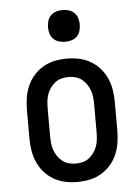

<svg xmlns="http://www.w3.org/2000/svg" viewBox="-53 -781 607 831"><g transform="rotate(-5 250.0 -365.5)"><path d="M250 8Q223 8 196.5 2.5Q170 -3 147 -16.5Q124 -30 106 -50.5Q88 -71 77.5 -95.5Q67 -120 63 -146.5Q59 -173 59 -200V-320Q59 -347 63 -373.5Q67 -400 77.5 -424.5Q88 -449 106 -469.5Q124 -490 147 -503.5Q170 -517 196.5 -522.5Q223 -528 250 -528Q277 -528 303.5 -522.5Q330 -517 353 -503.5Q376 -490 394 -469.5Q412 -449 422.5 -424.5Q433 -400 437 -373.5Q441 -347 441 -320V-200Q441 -173 437 -146.5Q433 -120 422.5 -95.5Q412 -71 394 -50.5Q376 -30 353 -16.5Q330 -3 303.5 2.5Q277 8 250 8ZM250 -72Q265 -72 280.5 -76Q296 -80 308 -89.5Q320 -99 329 -112Q338 -125 343 -139.5Q348 -154 349.5 -169.5Q351 -185 351 -200V-320Q351 -335 349.5 -350.5Q348 -366 343 -380.5Q338 -395 329 -408Q320 -421 308 -430.5Q296 -440 280.5 -444Q265 -448 250 -448Q235 -448 219.5 -444Q204 -440 192 -430.5Q180 -421 171 -408Q162 -395 157 -380.5Q152 -366 150.5 -350.5Q149 -335 149 -320V-200Q149 -185 150.5 -169.5Q152 -154 157 -139.5Q162 -125 171 -112Q180 -99 192 -89.5Q204 -80 219.5 -76Q235 -72 250 -72ZM250 -601Q236 -601 222.5 -605Q209 -609 199 -619Q189 -629 185 -642.5Q181 -656 181 -670Q181 -684 185 -697.5Q189 -711 199 -721Q209 -731 222.5 -735Q236 -739 250 -739Q264 -739 277.5 -735Q291 -731 301 -721Q311 -711 315 -697.5Q319 -684 319 -670Q319 -656 315 -642.5Q311 -629 301 -619Q291 -609 277.5 -605Q264 -601 250 -601Z"/></g></svg>

Font: Iosevka Curly Slab Medium
Style: Regular
Weight: 500
Monospace: yes
Designer: Belleve Invis
Foundry: Belleve Invis
Version: Version 22.1.2; ttfautohint (v1.8.4)